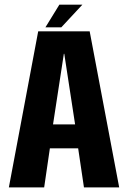

<svg xmlns="http://www.w3.org/2000/svg" viewBox="-20 -812 555 832"><path d="M18.4 0H171.4L196.1 -169.1H318.7L343.8 0H496.5L368.6 -676.1H145.5ZM209.8 -273 256.7 -578.9H258.5L305.4 -273ZM176.8 -693.5H245.6L336.9 -791.7H237.2Z"/></svg>

Font: Anybody Thin Condensed
Style: Regular
Weight: 100
Width: 3
Version: Version 1.113;gftools[0.9.25]